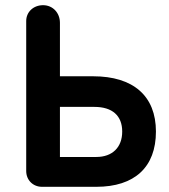

<svg xmlns="http://www.w3.org/2000/svg" viewBox="-20 -720 652 740"><path d="M146 -700C109 -700 81 -674 81 -639V-61C81 -26 107 0 142 0H351C499 0 581 -76 581 -213C581 -350 494 -426 339 -426H211V-632C211 -671 183 -700 146 -700ZM451 -213C451 -152 413 -115 351 -115H211V-308H344C413 -308 451 -274 451 -213Z"/></svg>

Font: Hotpoint
Style: Bold
Weight: 700
Designer: Andrew Paglinawan, Luciano Perondi, Riccardo Olocco
Foundry: CAST Cooperativa Anonima Servizi Tipografici
Version: Version 1.000;PS 2.1;hotconv 16.6.51;makeotf.lib2.5.65220